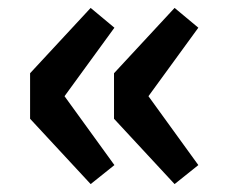

<svg xmlns="http://www.w3.org/2000/svg" viewBox="-20 -530 583 485"><path d="M209 -65 56 -230V-345L209 -510L269 -460L143 -287L269 -113ZM421 -65 268 -230V-345L421 -510L481 -460L355 -287L481 -113Z"/></svg>

Font: Noto Sans KR Thin ExtraBold
Style: Regular
Weight: 800
Version: Version 2.004-H2;hotconv 1.0.118;makeotfexe 2.5.65603